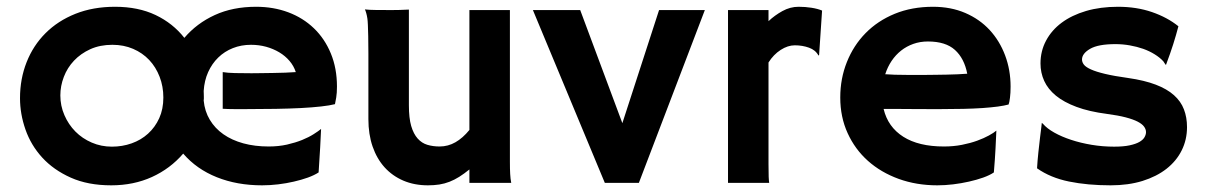

<svg xmlns="http://www.w3.org/2000/svg" viewBox="-20 -540 3567 567"><path d="M39.1 -250Q39.1 -307.1 58.6 -356.4Q78.1 -405.8 114.5 -442.1Q150.9 -478.5 202.9 -499.3Q254.9 -520 319.8 -520Q388.2 -520 439.5 -495.6Q490.7 -471.2 524.4 -428.2Q561 -471.2 614.3 -495.6Q667.5 -520 736.3 -520Q787.6 -520 831.3 -503.7Q875 -487.3 907 -456.5Q939 -425.8 957 -382.1Q975.1 -338.4 975.1 -284.2Q975.1 -265.6 972.9 -252Q970.7 -238.3 969.2 -232.4Q954.1 -228.5 928.2 -225.6Q902.3 -222.7 868.4 -220.9Q834.5 -219.2 793.9 -218.5Q753.4 -217.8 708.5 -217.8Q688.5 -217.8 670.9 -217.8Q653.3 -217.8 637.7 -218.8V-327.1Q651.9 -324.7 674.1 -324.2Q696.3 -323.7 722.7 -323.7Q734.4 -323.7 751.2 -324Q768.1 -324.2 786.4 -324.5Q804.7 -324.7 822.3 -325.4Q839.8 -326.2 853.5 -327.1Q847.7 -345.2 835 -360.1Q822.3 -375 804.7 -385.5Q787.1 -396 765.9 -401.9Q744.6 -407.7 721.2 -407.7Q692.4 -407.7 667.7 -397.9Q643.1 -388.2 624.5 -370.1Q606 -352.1 594.7 -327.1Q583.5 -302.2 581.5 -271.5Q581.5 -267.1 581.8 -262.7Q582 -258.3 582 -253.9Q582 -251 582 -248.3Q582 -245.6 581.5 -243.2Q584.5 -211.4 599.6 -186.3Q614.7 -161.1 639.6 -143.6Q664.6 -126 698.5 -116.7Q732.4 -107.4 773.4 -107.4Q802.7 -107.4 827.6 -113Q852.5 -118.7 872.3 -126.7Q892.1 -134.8 906.2 -143.8Q920.4 -152.8 928.2 -159.2Q927.2 -135.3 925.5 -104.5Q923.8 -73.7 920.9 -30.8Q908.2 -22.5 889.2 -15.6Q870.1 -8.8 847.9 -3.7Q825.7 1.5 801.5 4.4Q777.3 7.3 753.9 7.3Q680.2 7.3 620.4 -16.6Q560.5 -40.5 521 -86.4Q482.9 -42 428.7 -17.3Q374.5 7.3 308.6 7.3Q239.7 7.3 189 -15.4Q138.2 -38.1 104.7 -74.7Q71.3 -111.3 55.2 -157.5Q39.1 -203.6 39.1 -250ZM158.2 -258.3Q158.2 -227.5 170.2 -200Q182.1 -172.4 202.6 -151.6Q223.1 -130.9 251 -118.9Q278.8 -106.9 310.5 -106.9Q341.3 -106.9 368.9 -116.7Q396.5 -126.5 417.2 -145.3Q438 -164.1 450.2 -190.9Q462.4 -217.8 462.4 -252Q462.4 -284.7 451.4 -313.2Q440.4 -341.8 420.7 -362.8Q400.9 -383.8 373 -395.8Q345.2 -407.7 312 -407.7Q275.4 -407.7 246.8 -394.8Q218.3 -381.8 198.5 -360.8Q178.7 -339.8 168.5 -313Q158.2 -286.1 158.2 -258.3Z M1067.9 -307.6Q1067.9 -351.6 1067.9 -382.1Q1067.9 -412.6 1067.4 -433.3Q1066.9 -454.1 1066.4 -466.3Q1065.9 -478.5 1064.9 -485.4Q1063.5 -494.6 1061.5 -501.5Q1059.6 -508.3 1057.6 -512.2Q1070.3 -510.7 1090.8 -510.5Q1111.3 -510.3 1135.7 -510.3Q1144 -510.3 1157 -510.5Q1169.9 -510.7 1187.5 -511.7V-229Q1187.5 -191.4 1194.3 -168Q1201.2 -144.5 1213.4 -130.9Q1225.6 -117.2 1242.2 -112.3Q1258.8 -107.4 1278.3 -107.4Q1303.2 -107.4 1325 -119.9Q1346.7 -132.3 1366.2 -156.2V-510.3H1485.8V-62.5Q1485.8 -40.5 1486.6 -26.4Q1487.3 -12.2 1489.7 0H1366.2V-39.6Q1350.6 -26.9 1336.2 -17.8Q1321.8 -8.8 1307.4 -3.2Q1293 2.4 1277.3 4.9Q1261.7 7.3 1243.7 7.3Q1203.6 7.3 1171.1 -6.6Q1138.7 -20.5 1115.7 -45.9Q1092.8 -71.3 1080.3 -107.4Q1067.9 -143.6 1067.9 -188Z M1553.7 -510.3H1693.4L1817.9 -176.3L1926.3 -510.3H2061.5L1866.7 0H1766.1Z M2129.9 -510.3H2249.5V-477.5Q2267.6 -494.6 2290.5 -507.3Q2313.5 -520 2338.4 -520Q2357.9 -520 2376.5 -517.1Q2395 -514.2 2407.7 -508.8L2398.9 -377.4L2397 -376Q2388.7 -392.1 2369.1 -399.2Q2349.6 -406.2 2327.1 -406.2Q2306.6 -406.2 2285.4 -392.6Q2264.2 -378.9 2249.5 -355.5V-54.7Q2249.5 -29.8 2250 -18.1Q2250.5 -6.3 2251.5 0H2129.9Z M2461.4 -252Q2461.4 -308.1 2481 -356.9Q2500.5 -405.8 2536.1 -442.1Q2571.8 -478.5 2622.3 -499.3Q2672.9 -520 2735.4 -520Q2788.1 -520 2830.6 -501.7Q2873 -483.4 2902.6 -451.4Q2932.1 -419.4 2948.2 -376.5Q2964.4 -333.5 2964.4 -284.2Q2964.4 -265.6 2962.6 -251.5Q2960.9 -237.3 2958.5 -231.4Q2946.3 -228 2926.5 -225.3Q2906.7 -222.7 2881.1 -220.9Q2855.5 -219.2 2824.7 -218.5Q2793.9 -217.8 2759.8 -217.8Q2742.7 -217.8 2719.5 -217.8Q2696.3 -217.8 2672.6 -218Q2648.9 -218.3 2626.7 -218.3Q2604.5 -218.3 2589.4 -218.3Q2602.1 -165 2647.5 -136.2Q2692.9 -107.4 2767.6 -107.4Q2795.9 -107.4 2820.8 -112.3Q2845.7 -117.2 2865.7 -124.5Q2885.7 -131.8 2900.4 -139.9Q2915 -147.9 2922.4 -154.3Q2921.4 -130.4 2919.9 -101.6Q2918.5 -72.8 2915 -30.8Q2902.8 -22.5 2883.5 -15.6Q2864.3 -8.8 2841.6 -3.7Q2818.8 1.5 2794.7 4.4Q2770.5 7.3 2748 7.3Q2686.5 7.3 2634 -11.7Q2581.5 -30.8 2543.2 -64.9Q2504.9 -99.1 2483.2 -146.7Q2461.4 -194.3 2461.4 -252ZM2594.2 -320.8Q2606 -319.8 2622.6 -319.3Q2639.2 -318.8 2656.7 -318.8Q2674.3 -318.8 2690.4 -318.8Q2706.5 -318.8 2716.8 -318.8Q2728 -318.8 2743.4 -319.1Q2758.8 -319.3 2775.4 -319.6Q2792 -319.8 2807.9 -320.6Q2823.7 -321.3 2836.4 -322.3Q2827.6 -367.7 2800 -392.6Q2772.5 -417.5 2720.2 -417.5Q2697.3 -417.5 2677.2 -410.4Q2657.2 -403.3 2641.1 -390.6Q2625 -377.9 2613 -360.1Q2601.1 -342.3 2594.2 -320.8Z M3042.5 -43Q3043.9 -65.9 3046.4 -89.8Q3048.8 -113.8 3051.3 -133.1Q3053.7 -152.3 3055.2 -164.8Q3056.6 -177.2 3056.6 -177.2Q3057.1 -177.2 3060.1 -174.3Q3071.8 -160.6 3093.5 -148.4Q3115.2 -136.2 3143.3 -127Q3171.4 -117.7 3203.9 -112.3Q3236.3 -106.9 3270 -106.9Q3297.9 -106.9 3315.9 -110.8Q3334 -114.7 3344.7 -120.8Q3355.5 -127 3359.9 -134.8Q3364.3 -142.6 3364.3 -149.9Q3364.3 -158.2 3358.6 -166Q3353 -173.8 3339.8 -180.7Q3326.7 -187.5 3304.4 -193.4Q3282.2 -199.2 3249 -203.6Q3196.3 -210.4 3158.9 -224.4Q3121.6 -238.3 3098.1 -257.6Q3074.7 -276.9 3063.7 -301Q3052.7 -325.2 3052.7 -352.5Q3052.7 -389.2 3069.1 -419.9Q3085.4 -450.7 3115.2 -472.9Q3145 -495.1 3187.3 -507.6Q3229.5 -520 3281.7 -520Q3336.4 -520 3381.8 -504.4Q3427.2 -488.8 3460 -462.4Q3453.1 -436 3444.6 -409.2Q3436 -382.3 3424.8 -352.5Q3423.8 -348.6 3422.9 -348.6Q3421.9 -348.6 3419.7 -352.5Q3417.5 -356.4 3415.5 -358.9Q3405.3 -370.1 3389.9 -379.6Q3374.5 -389.2 3356 -395.8Q3337.4 -402.3 3316.4 -406Q3295.4 -409.7 3273.9 -409.7Q3223.1 -409.7 3199.2 -395.8Q3175.3 -381.8 3175.3 -364.3Q3175.3 -356.4 3180.9 -349.1Q3186.5 -341.8 3201.7 -335Q3216.8 -328.1 3243.4 -321.8Q3270 -315.4 3312 -309.6Q3359.9 -302.7 3393.1 -290Q3426.3 -277.3 3446.8 -259Q3467.3 -240.7 3476.3 -217Q3485.4 -193.4 3485.4 -164.6Q3485.4 -127.4 3469.7 -95.9Q3454.1 -64.5 3424.8 -41.5Q3395.5 -18.6 3353.8 -5.6Q3312 7.3 3259.8 7.3Q3191.9 7.3 3137 -3.9Q3082 -15.1 3042.5 -43Z"/></svg>

Font: Hammersmith One
Style: Regular
Weight: 400
Designer: Nicole Fally
Foundry: Nicole Fally
Version: Version 1.002